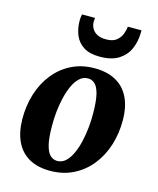

<svg xmlns="http://www.w3.org/2000/svg" viewBox="-123 -910 828 1009"><g transform="rotate(15 291.0 -405.0)"><path d="M335 -568Q402.5 -568 449.8 -542.2Q497 -516.5 522 -466.2Q547 -416 547.5 -343.5Q548 -271 527.8 -206.5Q507.5 -142 468.2 -92.8Q429 -43.5 372.8 -15Q316.5 13.5 245 13.5Q179 13.5 132.2 -12.5Q85.5 -38.5 61 -89Q36.5 -139.5 35.5 -212Q35 -285 55.2 -349.5Q75.5 -414 114.5 -463Q153.5 -512 209.2 -540Q265 -568 335 -568ZM315 -507.5Q288.5 -507.5 268.8 -489.2Q249 -471 235 -440.5Q221 -410 212 -372.2Q203 -334.5 199 -294.5Q195 -254.5 195.5 -218Q195.5 -152 205 -114.5Q214.5 -77 231 -61.8Q247.5 -46.5 269 -46.5Q295 -46.5 314.5 -64.5Q334 -82.5 348.2 -113.2Q362.5 -144 371.2 -182Q380 -220 384 -260Q388 -300 387.5 -337Q387 -403.5 377.8 -440.5Q368.5 -477.5 352.2 -492.5Q336 -507.5 315 -507.5ZM342.5 -633.5Q288 -633.5 255 -654.5Q222 -675.5 207.2 -711.2Q192.5 -747 192.5 -791.5Q192.5 -800.5 193.8 -809.2Q195 -818 196.5 -824H267.5Q267 -819.5 266.2 -814.2Q265.5 -809 265.5 -803Q265.5 -783.5 274.8 -766.8Q284 -750 303 -740Q322 -730 352 -730Q388 -730 407.5 -745.5Q427 -761 435.5 -782.8Q444 -804.5 445.5 -824H520Q520 -819.5 519.8 -815Q519.5 -810.5 519.5 -805Q518.5 -760.5 501 -721.2Q483.5 -682 445.2 -657.8Q407 -633.5 342.5 -633.5Z"/></g></svg>

Font: Merriweather 20pt ExtraBold
Style: Italic
Weight: 800
Italic angle: -7.8°
Version: Version 2.101